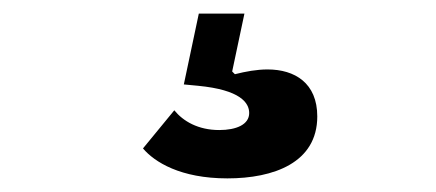

<svg xmlns="http://www.w3.org/2000/svg" viewBox="-20 -50 640 282"><path d="M314 212C382 212 446 189 446 121C446 72 413 52 373 52C357 52 341 55 325 59L321 55L339 -30H272L250 74L271 76C333 82 346 101 346 116C346 133 327 141 302 141C271 141 249 128 236 112L190 168C207 188 245 212 314 212Z"/></svg>

Font: Braiins Sans
Style: Bold
Weight: 700
Designer: Mike Abbink, Paul van der Laan, Pieter van Rosmalen, Jiri Chlebus, Lubos Buracinsky
Foundry: Bold Monday, Sudetype
Version: Version 1.000;hotconv 1.0.109;makeotfexe 2.5.65596